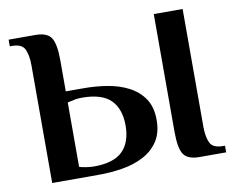

<svg xmlns="http://www.w3.org/2000/svg" viewBox="-74 -756 1041 852"><g transform="rotate(-10 447.0 -330.0)"><path d="M95 0V-530Q95 -575 82.5 -602.5Q70 -630 25 -630H15V-660H135Q188 -660 206.5 -632Q225 -604 225 -530V-390H305Q359 -390 411.5 -381.5Q464 -373 506.5 -351Q549 -329 574.5 -291.5Q600 -254 600 -195Q600 -137 574.5 -99Q549 -61 506.5 -39Q464 -17 411.5 -8.5Q359 0 305 0ZM759 0Q707 0 688 -27Q669 -54 669 -130V-660H799V-130Q799 -85 811.5 -57.5Q824 -30 869 -30H879V0ZM290 -40Q380 -40 420 -80Q460 -120 460 -195Q460 -270 420 -310Q380 -350 290 -350Q274 -350 260 -347.5Q246 -345 225 -340V-50Q235 -46 256 -43Q277 -40 290 -40Z"/></g></svg>

Font: El Messiri
Style: Bold
Weight: 700
Designer: Mohamed Gaber
Foundry: Kief Type Foundry
Version: Version 2.020; ttfautohint (v1.8.3)